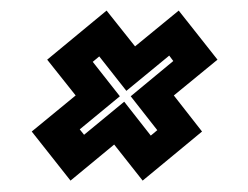

<svg xmlns="http://www.w3.org/2000/svg" viewBox="-20 -472 458 354"><path d="M243 -139 190.5 -205.5 110 -139 38.5 -229.5 119.5 -296 67 -362 176.5 -452.5 229 -386.5 309.5 -452.5 381 -362 300.5 -296 352.5 -229.5ZM258 -222 270 -232 221 -294.5 299.5 -359.5 292 -369.5 213 -304.5 163 -368 151 -358 201 -294.5 127 -233.5 135 -223.5 209 -284.5Z"/></svg>

Font: Tourney
Style: Bold Italic
Weight: 700
Italic angle: -12°
Version: Version 1.015